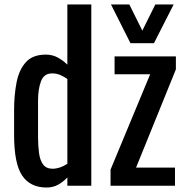

<svg xmlns="http://www.w3.org/2000/svg" viewBox="-20 -830 829 858"><path d="M188 8Q115 8 79 -45.5Q43 -99 43 -227V-339Q43 -405 54 -461.5Q65 -518 95.5 -552Q126 -586 185 -586Q214 -586 238 -573Q262 -560 281 -541V-810H388V0H281V-37Q262 -17 239.5 -4.5Q217 8 188 8ZM215 -76Q247 -76 281 -98V-477Q267 -487 250 -494.5Q233 -502 213 -502Q176 -502 163 -466.5Q150 -431 150 -381V-218Q150 -178 154.5 -145.5Q159 -113 173 -94.5Q187 -76 215 -76ZM474 0V-72L651 -498H492V-578H766V-520L588 -81H762V0ZM563 -637 476 -810H558L616 -693L674 -810H756L668 -637Z"/></svg>

Font: Oswald
Style: Regular
Weight: 400
Designer: Vernon Adams
Foundry: Vernon Adams
Version: Version 4.103; ttfautohint (v1.8.3)